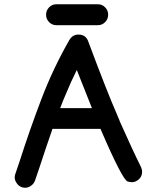

<svg xmlns="http://www.w3.org/2000/svg" viewBox="-20 -869 696 900"><path d="M98 11Q71 11 56 -14Q49 -25 49 -38Q49 -44 51 -51L72 -113Q119 -260 174 -404.5Q229 -549 306 -683Q321 -707 348 -707Q384 -707 395 -671Q484 -433 529 -331L535 -316Q535 -315 536 -315L542 -299Q602 -164 640 -88Q646 -76 646 -63Q646 -37 622 -22Q611 -15 598 -15Q592 -15 579 -18Q555 -23 451 -265H226Q194 -173 164 -81L145 -25Q139 -6 122 4Q111 11 98 11ZM411 -362Q375 -451 340 -541Q312 -485 290 -431Q275 -397 262 -362ZM244 -751Q224 -751 210 -765.5Q196 -780 196 -800Q196 -820 210 -834.5Q224 -849 244 -849H439Q459 -849 473 -834.5Q487 -820 487 -800Q487 -780 473 -765.5Q459 -751 439 -751Z"/></svg>

Font: Bad Comic
Style: Regular
Weight: 400
Designer: GGBotNet
Foundry: f0n7
Version: 0.9